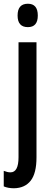

<svg xmlns="http://www.w3.org/2000/svg" viewBox="-37 -766 278 1026"><path d="M57 -683Q57 -746 112 -746Q165 -746 165 -683Q165 -621 112 -621Q57 -621 57 -683ZM38 240Q6 240 -17 230V147Q3 155 19 155Q62 155 62 74V-540H158V75Q158 160 127 199.5Q96 239 38 240Z"/></svg>

Font: Noto Sans Georgian ExtraCondensed Medium
Style: Regular
Weight: 500
Width: 2
Designer: Monotype Design Team, Akaki Razmadze
Foundry: Google LLC
Version: Version 2.005; ttfautohint (v1.8.4.7-5d5b)